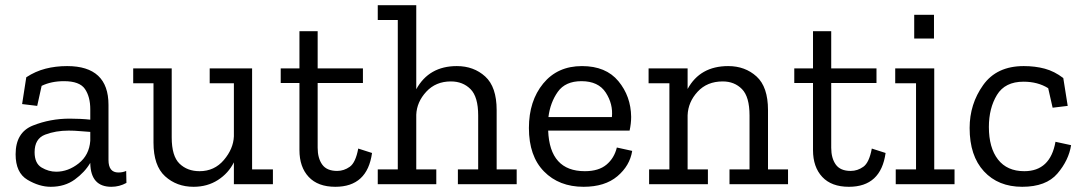

<svg xmlns="http://www.w3.org/2000/svg" viewBox="-20 -708 4171 738"><path d="M81 -411Q116 -434 155 -444Q194 -454 238 -454Q397 -454 397 -305V-93Q397 -45 435 -45Q452 -45 465 -51L466 -5Q439 10 408 10Q329 10 327 -80V-82Q306 -46 267.5 -18Q229 10 175 10Q131 10 85.5 -17Q40 -44 40 -115Q40 -199 106.5 -225.5Q173 -252 248 -252Q268 -252 288.5 -251Q309 -250 327 -248V-288Q327 -336 306.5 -366Q286 -396 226 -396Q177 -396 140 -378L123 -301L65 -308ZM327 -167V-201Q308 -202 287 -204Q266 -206 244 -206Q194 -206 153.5 -190.5Q113 -175 113 -123Q113 -80 140 -64Q167 -48 196 -48Q242 -48 282.5 -80Q323 -112 327 -167Z M1029 0H879V-84Q858 -42 817.5 -16Q777 10 724 10Q659 10 614.5 -30.5Q570 -71 570 -160V-388H492V-445H640V-180Q640 -108 670 -79Q700 -50 747 -50Q804 -50 840.5 -93Q877 -136 879 -184V-388H786V-445H949V-57H1029Z M1410 -120Q1392 10 1269 10Q1202 10 1166.5 -28Q1131 -66 1131 -131V-389H1059V-445H1131V-588H1201V-445H1375V-389H1201V-140Q1201 -100 1218.5 -75.5Q1236 -51 1276 -51Q1302 -51 1324.5 -67Q1347 -83 1357 -137Z M1966 0H1740V-57H1818V-264Q1818 -336 1788.5 -365.5Q1759 -395 1713 -395Q1655 -395 1618.5 -355.5Q1582 -316 1580 -267V-57H1657V0H1432V-57H1509V-631H1432V-688H1580V-365Q1629 -454 1736 -454Q1801 -454 1845 -414Q1889 -374 1889 -285V-57H1966Z M2410 -128Q2401 -71 2353 -30.5Q2305 10 2223 10Q2129 10 2071 -49Q2013 -108 2013 -216Q2013 -320 2068 -387Q2123 -454 2217 -454Q2309 -454 2357 -396Q2405 -338 2406 -259Q2406 -233 2400 -206H2087Q2093 -50 2228 -50Q2281 -50 2311 -75Q2341 -100 2351 -141ZM2332 -258Q2337 -308 2308.5 -352Q2280 -396 2215 -396Q2153 -396 2124 -355Q2095 -314 2088 -258Z M3009 0H2784V-57H2861V-264Q2861 -336 2832 -365.5Q2803 -395 2758 -395Q2698 -395 2661.5 -355.5Q2625 -316 2623 -265V-57H2701V0H2475V-57H2553V-388H2473V-445H2623V-366Q2671 -454 2779 -454Q2844 -454 2888 -414Q2932 -374 2932 -285V-57H3009Z M3384 -120Q3366 10 3243 10Q3176 10 3140.5 -28Q3105 -66 3105 -131V-389H3033V-445H3105V-588H3175V-445H3349V-389H3175V-140Q3175 -100 3192.5 -75.5Q3210 -51 3250 -51Q3276 -51 3298.5 -67Q3321 -83 3331 -137Z M3494 -560V-651H3570V-560ZM3649 0H3423V-57H3501V-388H3421V-445H3571V-57H3649Z M4097 -150Q4088 -92 4044.5 -41Q4001 10 3909 10Q3817 10 3762 -49.5Q3707 -109 3707 -216Q3707 -308 3759 -381Q3811 -454 3915 -454Q3959 -454 3996 -444Q4033 -434 4067 -408L4084 -301L4026 -294L4009 -369Q3969 -394 3914 -394Q3843 -394 3812 -343Q3781 -292 3781 -220Q3781 -140 3816 -95Q3851 -50 3917 -50Q4017 -50 4037 -163Z"/></svg>

Font: Zilla Slab
Style: Regular
Weight: 400
Designer: Typotheque.com
Foundry: Typotheque type foundry
Version: Version 1.1; 2017; ttfautohint (v1.6)